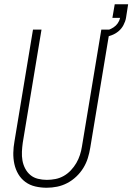

<svg xmlns="http://www.w3.org/2000/svg" viewBox="-20 -874 622 902"><path d="M199 8Q172 8 146 2Q120 -4 99.5 -19Q79 -34 66 -56Q53 -78 47.5 -103.5Q42 -129 42.5 -156Q43 -183 48 -210L135 -735H175L87 -204Q84 -183 83 -161.5Q82 -140 85.5 -120Q89 -100 98.5 -82Q108 -64 123 -51.5Q138 -39 158.5 -34Q179 -29 200 -29Q220 -29 240.5 -33Q261 -37 279.5 -47.5Q298 -58 313 -74Q328 -90 338.5 -108Q349 -126 355.5 -146Q362 -166 365 -186L456 -735H496L404 -180Q400 -155 392.5 -131Q385 -107 371.5 -85Q358 -63 338.5 -44.5Q319 -26 296 -14Q273 -2 248.5 3Q224 8 199 8ZM470 -698 464 -727Q477 -729 489.5 -733.5Q502 -738 513.5 -745.5Q525 -753 533 -764.5Q541 -776 544 -789V-790H508L519 -854H582L572 -790Q569 -773 560 -756Q551 -739 536.5 -727Q522 -715 504.5 -708.5Q487 -702 470 -698Z"/></svg>

Font: Iosevka SS04 XLt Obl
Style: Regular
Weight: 200
Italic angle: -9°
Monospace: yes
Designer: Belleve Invis
Foundry: Belleve Invis
Version: Version 19.0.0; ttfautohint (v1.8.4)